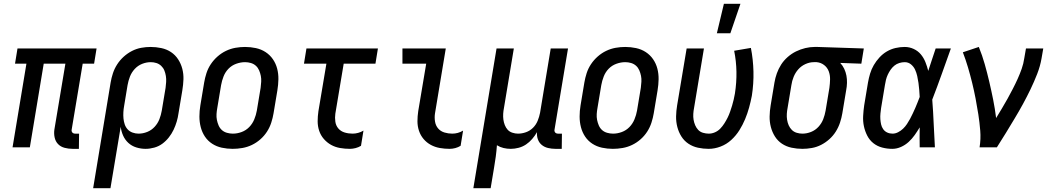

<svg xmlns="http://www.w3.org/2000/svg" viewBox="-20 -775 5540 1010"><path d="M395 8H362Q340 8 319.5 2.5Q299 -3 285.5 -17Q272 -31 267.5 -51.5Q263 -72 266 -93L324 -440H210L137 0H46L119 -440H59L72 -520H488L475 -440H415L357 -93Q356 -89 357 -85Q358 -81 360.5 -78Q363 -75 367 -73.5Q371 -72 376 -72H396Z M470 215 562 -341Q566 -365 574 -389.5Q582 -414 596.5 -436.5Q611 -459 631 -477Q651 -495 674.5 -507Q698 -519 723 -523.5Q748 -528 772 -528Q801 -528 829 -522Q857 -516 879.5 -501Q902 -486 917 -463Q932 -440 939 -413Q946 -386 945 -357.5Q944 -329 939 -299L919 -179Q916 -157 909.5 -135Q903 -113 893 -92Q883 -71 868 -52Q853 -33 834 -19Q815 -5 791.5 1.5Q768 8 746 8Q721 8 697 0.5Q673 -7 655.5 -23Q638 -39 628 -61Q618 -83 615 -108L561 215ZM709 -72Q732 -72 754.5 -81Q777 -90 793.5 -108Q810 -126 818.5 -148Q827 -170 831 -193L851 -313Q853 -328 854 -344Q855 -360 852.5 -375.5Q850 -391 844.5 -404.5Q839 -418 828 -428.5Q817 -439 802.5 -443.5Q788 -448 773 -448Q750 -448 727.5 -439Q705 -430 688.5 -412Q672 -394 663.5 -372Q655 -350 651 -327L633 -218Q630 -202 629 -185Q628 -168 629.5 -152Q631 -136 636 -121Q641 -106 651.5 -94.5Q662 -83 677.5 -77.5Q693 -72 709 -72Z M1204 8Q1175 8 1147 2Q1119 -4 1096 -19Q1073 -34 1058 -56.5Q1043 -79 1036 -106Q1029 -133 1029 -162Q1029 -191 1034 -221L1054 -341Q1058 -365 1066 -390Q1074 -415 1089 -437.5Q1104 -460 1124.5 -478Q1145 -496 1169 -507.5Q1193 -519 1218.5 -523.5Q1244 -528 1269 -528Q1298 -528 1326 -522Q1354 -516 1377 -501Q1400 -486 1415.5 -463.5Q1431 -441 1438 -414Q1445 -387 1444.5 -358Q1444 -329 1439 -299L1419 -179Q1415 -155 1407 -130Q1399 -105 1384.5 -82.5Q1370 -60 1349.5 -42Q1329 -24 1305 -12.5Q1281 -1 1255 3.5Q1229 8 1204 8ZM1205 -72Q1228 -72 1251 -80.5Q1274 -89 1291 -106.5Q1308 -124 1317.5 -147Q1327 -170 1331 -193L1351 -313Q1353 -329 1354 -345Q1355 -361 1352 -376Q1349 -391 1343 -405Q1337 -419 1326 -429Q1315 -439 1300 -443.5Q1285 -448 1269 -448Q1246 -448 1222.5 -439.5Q1199 -431 1182 -413.5Q1165 -396 1156 -373Q1147 -350 1143 -327L1123 -207Q1120 -191 1119 -175Q1118 -159 1121 -144Q1124 -129 1130 -115Q1136 -101 1147 -91Q1158 -81 1173.5 -76.5Q1189 -72 1205 -72Z M1821 8Q1794 8 1768.5 3.5Q1743 -1 1721.5 -13Q1700 -25 1683.5 -44Q1667 -63 1659 -87Q1651 -111 1651 -137Q1651 -163 1655 -190L1697 -440H1579L1592 -520H1968L1955 -440H1788L1744 -177Q1741 -156 1744 -135Q1747 -114 1760 -99Q1773 -84 1793 -78Q1813 -72 1835 -72Q1849 -72 1864 -76Q1879 -80 1892 -88L1879 -8Q1866 0 1850.5 4Q1835 8 1821 8Z M2345 8Q2319 8 2293.5 3.5Q2268 -1 2246 -13Q2224 -25 2208 -44Q2192 -63 2184 -87Q2176 -111 2176 -137Q2176 -163 2180 -190L2222 -440H2097V-520H2325L2268 -177Q2265 -156 2268.5 -135Q2272 -114 2285 -99Q2298 -84 2318 -78Q2338 -72 2359 -72Q2374 -72 2388.5 -76Q2403 -80 2416 -88L2403 -8Q2390 0 2375 4Q2360 8 2345 8Z M2470 215 2592 -520H2683L2631 -207Q2628 -192 2627 -176.5Q2626 -161 2628 -146Q2630 -131 2635.5 -117Q2641 -103 2650.5 -92.5Q2660 -82 2675 -77Q2690 -72 2705 -72Q2726 -72 2747 -79.5Q2768 -87 2784 -103Q2800 -119 2808.5 -140Q2817 -161 2821 -182L2877 -520H2968L2897 -93Q2896 -89 2897 -85Q2898 -81 2900.5 -78Q2903 -75 2907 -73.5Q2911 -72 2916 -72H2936L2935 8H2902Q2882 8 2863 3.5Q2844 -1 2830 -12.5Q2816 -24 2809.5 -42Q2803 -60 2805 -80Q2794 -61 2779.5 -44Q2765 -27 2747 -15Q2729 -3 2708 2.5Q2687 8 2667 8Q2647 8 2628.5 3.5Q2610 -1 2594 -11Q2592 19 2588 48.5Q2584 78 2579 107L2561 215Z M3204 8Q3175 8 3147 2Q3119 -4 3096 -19Q3073 -34 3058 -56.5Q3043 -79 3036 -106Q3029 -133 3029 -162Q3029 -191 3034 -221L3054 -341Q3058 -365 3066 -390Q3074 -415 3089 -437.5Q3104 -460 3124.5 -478Q3145 -496 3169 -507.5Q3193 -519 3218.5 -523.5Q3244 -528 3269 -528Q3298 -528 3326 -522Q3354 -516 3377 -501Q3400 -486 3415.5 -463.5Q3431 -441 3438 -414Q3445 -387 3444.5 -358Q3444 -329 3439 -299L3419 -179Q3415 -155 3407 -130Q3399 -105 3384.5 -82.5Q3370 -60 3349.5 -42Q3329 -24 3305 -12.5Q3281 -1 3255 3.5Q3229 8 3204 8ZM3205 -72Q3228 -72 3251 -80.5Q3274 -89 3291 -106.5Q3308 -124 3317.5 -147Q3327 -170 3331 -193L3351 -313Q3353 -329 3354 -345Q3355 -361 3352 -376Q3349 -391 3343 -405Q3337 -419 3326 -429Q3315 -439 3300 -443.5Q3285 -448 3269 -448Q3246 -448 3222.5 -439.5Q3199 -431 3182 -413.5Q3165 -396 3156 -373Q3147 -350 3143 -327L3123 -207Q3120 -191 3119 -175Q3118 -159 3121 -144Q3124 -129 3130 -115Q3136 -101 3147 -91Q3158 -81 3173.5 -76.5Q3189 -72 3205 -72Z M3708 8Q3679 8 3651.5 2Q3624 -4 3601.5 -19Q3579 -34 3564.5 -57Q3550 -80 3543 -107Q3536 -134 3536.5 -162.5Q3537 -191 3542 -221L3592 -520H3683L3631 -207Q3628 -192 3627 -176Q3626 -160 3628.5 -145Q3631 -130 3637 -116Q3643 -102 3653 -91.5Q3663 -81 3678 -76.5Q3693 -72 3709 -72Q3725 -72 3741 -79Q3757 -86 3769 -98.5Q3781 -111 3790.5 -126Q3800 -141 3807.5 -156Q3815 -171 3820.5 -187Q3826 -203 3831 -219Q3836 -235 3839.5 -251Q3843 -267 3846 -283Q3855 -341 3854 -397.5Q3853 -454 3842 -508L3930 -523Q3942 -462 3943.5 -398.5Q3945 -335 3935 -271Q3929 -240 3920.5 -209Q3912 -178 3899.5 -148Q3887 -118 3869.5 -90Q3852 -62 3827 -39Q3802 -16 3770.5 -4Q3739 8 3708 8ZM3751 -600 3788 -755H3875L3822 -600Z M4201 8Q4172 8 4144 2Q4116 -4 4093.5 -19Q4071 -34 4056.5 -57Q4042 -80 4035 -107Q4028 -134 4028.5 -162.5Q4029 -191 4034 -221L4054 -341Q4058 -365 4066.5 -389Q4075 -413 4089 -435Q4103 -457 4123.5 -475Q4144 -493 4167.5 -504.5Q4191 -516 4216 -522Q4241 -528 4265 -528H4281L4524 -520L4511 -440L4400 -444Q4413 -430 4421 -413Q4429 -396 4432.5 -377.5Q4436 -359 4435.5 -339Q4435 -319 4431 -299L4411 -179Q4407 -155 4399 -130.5Q4391 -106 4377 -83.5Q4363 -61 4343 -43Q4323 -25 4299.5 -13Q4276 -1 4250.5 3.5Q4225 8 4201 8ZM4201 -72Q4224 -72 4246.5 -81Q4269 -90 4285.5 -108Q4302 -126 4310.5 -148Q4319 -170 4323 -193L4343 -313Q4346 -335 4346.5 -357.5Q4347 -380 4339.5 -400Q4332 -420 4315 -433Q4298 -446 4276 -448H4261Q4239 -448 4217 -438Q4195 -428 4179.5 -410.5Q4164 -393 4155 -371Q4146 -349 4143 -327L4123 -207Q4120 -192 4119 -176Q4118 -160 4120.5 -144.5Q4123 -129 4129 -115.5Q4135 -102 4145.5 -91.5Q4156 -81 4171 -76.5Q4186 -72 4201 -72Z M4674 8Q4646 8 4620 1Q4594 -6 4574 -22Q4554 -38 4542 -61.5Q4530 -85 4524.5 -111Q4519 -137 4520.5 -165Q4522 -193 4526 -221L4546 -341Q4550 -364 4557 -387.5Q4564 -411 4576.5 -432.5Q4589 -454 4606.5 -473Q4624 -492 4645.5 -504.5Q4667 -517 4691 -522.5Q4715 -528 4739 -528Q4764 -528 4786.5 -517.5Q4809 -507 4824 -489Q4839 -471 4848 -448.5Q4857 -426 4863 -402Q4873 -432 4882.5 -461.5Q4892 -491 4902 -520H4982Q4958 -453 4934 -385.5Q4910 -318 4884 -251Q4889 -188 4891.5 -125.5Q4894 -63 4898 0H4818Q4817 -26 4817.5 -52.5Q4818 -79 4818 -105Q4806 -85 4792 -65Q4778 -45 4760 -28.5Q4742 -12 4719.5 -2Q4697 8 4674 8ZM4675 -72Q4690 -72 4704.5 -79.5Q4719 -87 4730.5 -98Q4742 -109 4751 -122.5Q4760 -136 4767.5 -150Q4775 -164 4781.5 -178Q4788 -192 4794.5 -206.5Q4801 -221 4806.5 -235.5Q4812 -250 4818 -265Q4817 -284 4815.5 -302.5Q4814 -321 4811.5 -339Q4809 -357 4805 -375Q4801 -393 4793.5 -409Q4786 -425 4772 -436.5Q4758 -448 4739 -448Q4725 -448 4710.5 -443.5Q4696 -439 4684.5 -429.5Q4673 -420 4664.5 -407.5Q4656 -395 4650 -382Q4644 -369 4640.5 -355Q4637 -341 4635 -327L4615 -207Q4613 -193 4611.5 -178Q4610 -163 4611 -148.5Q4612 -134 4615 -120.5Q4618 -107 4626 -95.5Q4634 -84 4647 -78Q4660 -72 4675 -72Z M5133 0Q5140 -44 5136.5 -87.5Q5133 -131 5126.5 -173Q5120 -215 5112 -256.5Q5104 -298 5094 -339Q5084 -380 5072 -420.5Q5060 -461 5045 -500L5129 -528Q5147 -484 5160 -438Q5173 -392 5184 -345Q5195 -298 5204.5 -250.5Q5214 -203 5220 -154Q5235 -179 5250.5 -204.5Q5266 -230 5280 -255.5Q5294 -281 5307.5 -307Q5321 -333 5333 -359.5Q5345 -386 5354.5 -413Q5364 -440 5368 -468L5377 -520H5468L5459 -468Q5452 -427 5436 -386Q5420 -345 5401 -305.5Q5382 -266 5361 -227.5Q5340 -189 5317 -151Q5294 -113 5271 -75Q5248 -37 5224 0Z"/></svg>

Font: Iosevka Medium Oblique
Style: Regular
Weight: 500
Italic angle: -9°
Monospace: yes
Designer: Belleve Invis
Foundry: Belleve Invis
Version: Version 32.5.0; ttfautohint (v1.8.4)